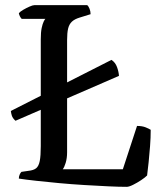

<svg xmlns="http://www.w3.org/2000/svg" viewBox="-20 -724 638 744"><path d="M40 -256Q29 -266 26 -275.5Q23 -285 22 -294L412 -492Q427 -482 433.5 -464Q440 -446 441 -430ZM471 0Q442 0 399.5 -2Q357 -4 307 -7Q257 -10 208.5 -14.5Q160 -19 119.5 -23.5Q79 -28 53 -32Q53 -40 56 -47Q59 -54 63 -58L90 -62Q110 -64 120 -72Q130 -80 134 -100Q138 -120 138 -158V-572Q138 -599 141.5 -615.5Q145 -632 149.5 -641Q154 -650 156 -651H64Q60 -655 57 -661Q54 -667 53 -673Q58 -679 70 -686Q82 -693 94.5 -698.5Q107 -704 113 -704H318Q323 -700 327 -690Q331 -680 331 -669L289 -656Q269 -650 258.5 -640Q248 -630 244 -613.5Q240 -597 240 -569V-134Q240 -111 234.5 -93Q229 -75 223 -68H456L511 -236Q531 -236 544.5 -230.5Q558 -225 564 -221Q564 -191 561.5 -158Q559 -125 556 -96Q553 -67 550 -44Q542 -36 527 -26Q512 -16 496 -8Q480 0 471 0Z"/></svg>

Font: Texturina 12pt
Style: Regular
Weight: 400
Designer: Guillermo Torres Carreño
Foundry: Omnibus-Type
Version: Version 1.002